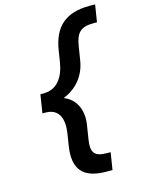

<svg xmlns="http://www.w3.org/2000/svg" viewBox="-136 -820 808 1091"><g transform="rotate(-15 267.5 -274.5)"><path d="M299.9 -12 312.7 -93C327.1 -183.6 288.3 -249.7 224.4 -274C296.6 -302.8 355.4 -362.2 370.2 -456L383.1 -537C395.1 -613.3 422.1 -641 498.5 -641H518.5L534.5 -742H500.5C361.4 -742 288.5 -678.5 267.2 -544L256.4 -476C243 -391.3 200.7 -329 121.1 -329H102.1L85 -221H104C182.7 -221 205.9 -157 192.7 -74L181.8 -5C160.4 129.9 213.6 193 352.4 193H386.4L402.4 92H382.4C306 92 287.8 64.3 299.9 -12Z"/></g></svg>

Font: Fog Sans
Style: It
Weight: 700
Foundry: Intel Corporation
Version: Version 1.00